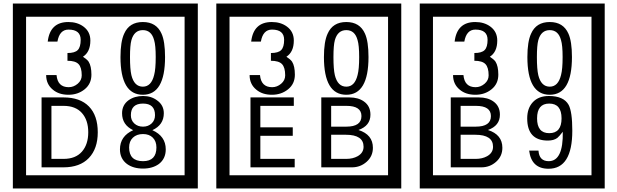

<svg xmlns="http://www.w3.org/2000/svg" viewBox="-20 -980 3505 1090"><path d="M1103 90H53V-960H1103ZM1028 15V-885H128V15ZM499 -556Q499 -504 460.5 -473Q422 -442 369 -442Q314 -442 280 -471Q242 -502 242 -554H301Q307 -485 370 -485Q398 -485 421 -504.5Q444 -524 444 -552Q444 -597 426 -616Q408 -635 363 -635V-679Q405 -679 421.5 -696Q438 -713 438 -754Q438 -812 369 -812Q318 -812 306 -744H251Q264 -855 368 -855Q419 -855 454 -829Q493 -800 493 -750Q493 -685 451 -658Q475 -642 483 -630Q499 -605 499 -556ZM917 -656Q917 -442 791 -442Q664 -442 664 -656Q664 -744 685 -789Q714 -855 791 -855Q868 -855 897 -789Q917 -745 917 -656ZM864 -656Q864 -723 855 -752Q840 -809 791 -809Q742 -809 726 -752Q718 -723 718 -656Q718 -587 726 -553Q742 -488 791 -488Q839 -488 855 -554Q864 -587 864 -656ZM535 -229Q535 -136 484.5 -83Q434 -30 340 -30H216V-427H340Q435 -427 485 -375.5Q535 -324 535 -229ZM481 -229Q481 -298 445 -338.5Q409 -379 341 -379H272V-78H341Q409 -78 445 -119Q481 -160 481 -229ZM921 -132Q921 -79 882 -49Q846 -23 792 -23Q737 -23 701 -49Q661 -79 661 -132Q661 -207 736 -241Q673 -271 673 -337Q673 -384 710 -411Q744 -435 792 -435Q839 -435 872 -410Q910 -383 910 -337Q910 -271 845 -241Q921 -207 921 -132ZM860 -326Q860 -392 792 -392Q723 -392 723 -326Q723 -297 742.5 -279Q762 -261 792 -261Q821 -261 840.5 -279Q860 -297 860 -326ZM868 -143Q868 -178 847.5 -198.5Q827 -219 792 -219Q756 -219 734.5 -198.5Q713 -178 713 -143Q713 -65 792 -65Q868 -65 868 -143Z M2258 90H1208V-960H2258ZM2183 15V-885H1283V15ZM1654 -556Q1654 -504 1615.5 -473Q1577 -442 1524 -442Q1469 -442 1435 -471Q1397 -502 1397 -554H1456Q1462 -485 1525 -485Q1553 -485 1576 -504.5Q1599 -524 1599 -552Q1599 -597 1581 -616Q1563 -635 1518 -635V-679Q1560 -679 1576.5 -696Q1593 -713 1593 -754Q1593 -812 1524 -812Q1473 -812 1461 -744H1406Q1419 -855 1523 -855Q1574 -855 1609 -829Q1648 -800 1648 -750Q1648 -685 1606 -658Q1630 -642 1638 -630Q1654 -605 1654 -556ZM2072 -656Q2072 -442 1946 -442Q1819 -442 1819 -656Q1819 -744 1840 -789Q1869 -855 1946 -855Q2023 -855 2052 -789Q2072 -745 2072 -656ZM2019 -656Q2019 -723 2010 -752Q1995 -809 1946 -809Q1897 -809 1881 -752Q1873 -723 1873 -656Q1873 -587 1881 -553Q1897 -488 1946 -488Q1994 -488 2010 -554Q2019 -587 2019 -656ZM1653 -30H1402V-427H1648V-379H1458V-257H1642V-209H1458V-78H1653ZM2097 -141Q2097 -93 2061.5 -61.5Q2026 -30 1978 -30H1804V-427H1963Q2014 -427 2046 -404Q2083 -378 2083 -329Q2083 -266 2015 -242Q2097 -216 2097 -141ZM2032 -321Q2032 -379 1947 -379H1860V-261H1946Q2032 -261 2032 -321ZM2044 -147Q2044 -215 1943 -215H1860V-78H1946Q1983 -78 2010 -93Q2044 -112 2044 -147Z M3413 90H2363V-960H3413ZM3338 15V-885H2438V15ZM2809 -556Q2809 -504 2770.5 -473Q2732 -442 2679 -442Q2624 -442 2590 -471Q2552 -502 2552 -554H2611Q2617 -485 2680 -485Q2708 -485 2731 -504.5Q2754 -524 2754 -552Q2754 -597 2736 -616Q2718 -635 2673 -635V-679Q2715 -679 2731.5 -696Q2748 -713 2748 -754Q2748 -812 2679 -812Q2628 -812 2616 -744H2561Q2574 -855 2678 -855Q2729 -855 2764 -829Q2803 -800 2803 -750Q2803 -685 2761 -658Q2785 -642 2793 -630Q2809 -605 2809 -556ZM3227 -656Q3227 -442 3101 -442Q2974 -442 2974 -656Q2974 -744 2995 -789Q3024 -855 3101 -855Q3178 -855 3207 -789Q3227 -745 3227 -656ZM3174 -656Q3174 -723 3165 -752Q3150 -809 3101 -809Q3052 -809 3036 -752Q3028 -723 3028 -656Q3028 -587 3036 -553Q3052 -488 3101 -488Q3149 -488 3165 -554Q3174 -587 3174 -656ZM2832 -141Q2832 -93 2796.5 -61.5Q2761 -30 2713 -30H2539V-427H2698Q2749 -427 2781 -404Q2818 -378 2818 -329Q2818 -266 2750 -242Q2832 -216 2832 -141ZM2767 -321Q2767 -379 2682 -379H2595V-261H2681Q2767 -261 2767 -321ZM2779 -147Q2779 -215 2678 -215H2595V-78H2681Q2718 -78 2745 -93Q2779 -112 2779 -147ZM3229 -238Q3229 -22 3094 -22Q2997 -22 2984 -125H3037Q3041 -65 3095 -65Q3178 -65 3175 -232Q3154 -205 3144 -197Q3124 -182 3090 -182Q2973 -182 2973 -308Q2973 -366 3005.5 -400.5Q3038 -435 3096 -435Q3180 -435 3208 -385Q3229 -346 3229 -238ZM3168 -308Q3168 -392 3098 -392Q3029 -392 3029 -308Q3029 -224 3098 -224Q3168 -224 3168 -308Z"/></svg>

Font: Unicode BMP Fallback SIL
Style: Regular
Weight: 400
Foundry: NRSI, SIL International
Version: Version 5.1 Based on Unicode 5.1